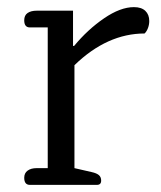

<svg xmlns="http://www.w3.org/2000/svg" viewBox="-20 -519 452 539"><path d="M48 -20Q48 -33 57.5 -40Q67 -47 83 -47H114V-442H64Q48 -442 48 -462Q48 -476 57.5 -482.5Q67 -489 83 -489H185V-390H188Q226 -436 272 -467.5Q318 -499 356 -499Q377 -499 388 -488.5Q399 -478 399 -460Q399 -450 395.5 -440.5Q392 -431 386 -425Q281 -425 189 -336V-47L237 -36Q251 -33 257.5 -27.5Q264 -22 264 -12Q264 0 252 0H64Q48 0 48 -20Z"/></svg>

Font: Maitree
Style: Regular
Weight: 400
Designer: CadsonDemak Team
Foundry: CadsonDemak
Version: Version 1.000